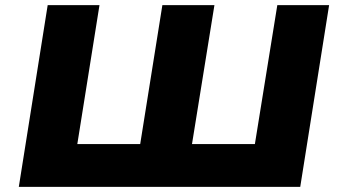

<svg xmlns="http://www.w3.org/2000/svg" viewBox="-20 -725 1319 745"><path d="M53 0 165 -705H366L280 -166H524L610 -705H812L725 -166H969L1056 -705H1257L1145 0Z"/></svg>

Font: Nunito Sans 7pt SemiExpanded Black
Style: Italic
Weight: 900
Width: 6
Italic angle: -9°
Designer: Vernon Adams
Foundry: Vernon Adams
Version: Version 3.101;gftools[0.9.27]